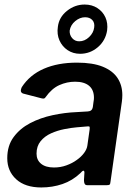

<svg xmlns="http://www.w3.org/2000/svg" viewBox="-20 -816 598 846"><path d="M334 -53Q299 -20 255 -5Q211 10 162 10Q91 10 51.5 -26Q12 -62 12 -119Q12 -174 40 -212Q68 -250 113 -273.5Q158 -297 212 -308.5Q266 -320 317 -322L367 -325Q386 -326 389 -344L392 -367Q393 -372 393.5 -376.5Q394 -381 394 -385Q394 -420 372.5 -438Q351 -456 311 -456Q275 -456 241.5 -441Q208 -426 181 -388Q178 -383 174 -382Q170 -381 162 -383L81 -404Q75 -406 72.5 -412Q70 -418 76 -432Q111 -486 173 -513Q235 -540 319 -540Q389 -540 433 -522Q477 -504 498 -472Q519 -440 519 -397Q519 -390 518.5 -383Q518 -376 517 -368L467 -16Q466 -5 463 -2.5Q460 0 450 0H365Q356 0 353 -6Q350 -12 350 -22L352 -56Q351 -73 334 -53ZM375 -246Q376 -255 374.5 -257.5Q373 -260 365 -259L318 -255Q294 -253 263.5 -247Q233 -241 205 -228.5Q177 -216 159 -194Q141 -172 141 -139Q141 -111 161 -94.5Q181 -78 218 -78Q247 -78 273 -87.5Q299 -97 318 -111Q338 -125 350.5 -142Q363 -159 365 -175ZM452 -682Q445 -637 411 -608Q377 -579 333 -579Q302 -579 278 -595Q254 -611 242 -638Q230 -665 235 -698Q240 -740 275 -768Q310 -796 353 -796Q385 -796 409 -780.5Q433 -765 444.5 -739.5Q456 -714 452 -682ZM395 -695Q398 -716 386.5 -728Q375 -740 355 -740Q332 -740 311.5 -723Q291 -706 287 -681Q286 -662 298 -648Q310 -634 329 -634Q353 -634 372.5 -652.5Q392 -671 395 -695Z"/></svg>

Font: Libre Franklin Thin SemiBold
Style: Italic
Weight: 600
Italic angle: -8°
Version: Version 3.000